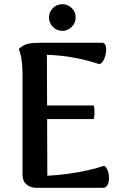

<svg xmlns="http://www.w3.org/2000/svg" viewBox="-20 -901 588 921"><path d="M156 0Q127 0 107.5 -16Q88 -32 88 -62V-546Q88 -575 84.5 -606Q81 -637 70 -666Q92 -686 114.5 -691Q137 -696 176 -696H470Q482 -696 486.5 -682.5Q491 -669 488.5 -650Q486 -631 478 -614.5Q470 -598 457 -593Q401 -612 337 -624Q273 -636 205 -638L207 -58Q252 -60 304 -67Q356 -74 402.5 -84.5Q449 -95 480 -106Q491 -99 497 -82Q503 -65 503 -46Q503 -27 495.5 -13.5Q488 0 474 0ZM184 -330V-395H430Q434 -378 433.5 -361Q433 -344 430 -330ZM279 -753Q253 -753 234 -772Q215 -791 215 -817Q215 -844 234 -862.5Q253 -881 279 -881Q305 -881 324 -862.5Q343 -844 343 -817Q343 -791 324 -772Q305 -753 279 -753Z"/></svg>

Font: Arima SemiBold
Style: Regular
Weight: 600
Designer: Joana Correia and Natanael Gama
Foundry: NDISCOVER
Version: Version 1.101;gftools[0.9.23]